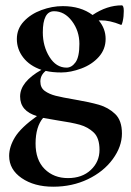

<svg xmlns="http://www.w3.org/2000/svg" viewBox="-20 -416 491 718"><path d="M194.8 34.2 141.1 24.9Q113.3 58.1 113 120.1Q112.8 182.1 147 216.1Q181.2 250 234.1 250Q287.1 250 319.6 219.5Q352.1 189 352.1 144.5Q352.1 100.1 330.6 79.6Q309.1 59.1 278.6 50.5Q248 42 194.8 34.2ZM140.1 -294.9Q140.1 -243.2 165 -203.1Q189.9 -163.1 229 -163.1Q248 -163.1 262.5 -183.1Q276.9 -203.1 276.9 -251.7Q276.9 -300.3 249 -337.2Q221.2 -374 182.1 -374Q140.1 -374 140.1 -294.9ZM435.1 -396Q442.9 -396 442.9 -375Q442.9 -354 439 -336.9Q435.1 -319.8 432.1 -323.2Q390.1 -340.3 356.9 -339.8H349.1Q375 -309.1 375 -270.5Q375 -231.9 349.6 -203.4Q324.2 -174.8 284.2 -159.9Q244.1 -145 209.7 -145Q175.3 -145 150.9 -150.9Q130.9 -134.8 130.9 -111.3Q130.9 -87.9 147.5 -75.9Q164.1 -64 188 -57.9Q211.9 -51.8 263.4 -43Q314.9 -34.2 349.9 -24.2Q384.8 -14.2 410.4 10Q436 34.2 436 83.3Q436 132.3 401.6 179.2Q367.2 226.1 308.6 254.2Q250 282.2 179 282.2Q107.9 282.2 61 250Q14.2 217.8 14.2 167Q14.2 132.8 36.1 96.9Q58.1 61 118.2 18.1Q55.2 -0.5 55.2 -55.2Q55.2 -109.9 134.8 -154.8Q90.8 -169.9 66.9 -200.9Q43 -231.9 43 -270Q43 -308.1 69.1 -335.9Q95.2 -363.8 135 -378.4Q174.8 -393.1 214.8 -393.1Q281.7 -393.1 326.2 -359.9Q379.9 -396 435.1 -396Z"/></svg>

Font: Cormorant-Bold
Style: Bold
Weight: 700
Designer: Christian Thalmann (Catharsis Fonts)
Version: Version 3.000